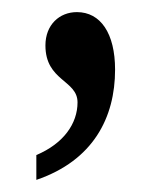

<svg xmlns="http://www.w3.org/2000/svg" viewBox="-20 -143 263 317"><path d="M40 154C134 122 170 51 170 -28C170 -88 146 -123 107 -123C78 -123 55 -102 55 -68C55 -9 108 -11 108 26C108 61 85 94 40 113Z"/></svg>

Font: Noto Serif Devanagari ExtraCondensed Medium
Style: Regular
Weight: 500
Width: 2
Designer: Universal Thirst, Indian Type Foundry and the Monotype Design Team
Foundry: Monotype Imaging Inc.
Version: Version 2.004